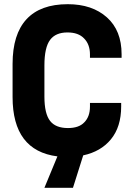

<svg xmlns="http://www.w3.org/2000/svg" viewBox="-20 -730 640 916"><path d="M409.2 -470.2Q409.2 -518.6 380.9 -546.9Q354 -575.2 301.8 -575.2Q245.6 -575.2 219.2 -540Q191.9 -503.9 191.9 -418V-269Q191.9 -187.5 219.2 -152.8Q245.6 -119.1 304.2 -119.1Q356.4 -119.1 381.8 -146Q409.2 -173.3 409.2 -221.2V-238.8H558.1V-222.2Q558.1 -124.5 508.8 -64.9Q460.9 -6.8 377 11.2L328.1 166H191.9L253.9 16.1Q40 -11.2 40 -267.1V-424.8Q40 -566.4 106.4 -638.2Q172.9 -710 303.2 -710Q419.9 -710 490.2 -647Q560.1 -584.5 560.1 -471.2V-454.1H409.2Z"/></svg>

Font: D-DIN-PRO Heavy
Style: Bold
Weight: 900
Designer: Charles Nix
Foundry: CyberFei
Version: Version 1.000;hotconv 1.0.109;makeotfexe 2.5.65596